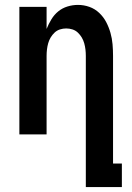

<svg xmlns="http://www.w3.org/2000/svg" viewBox="-20 -548 540 783"><path d="M330 215V-320Q330 -333 328.5 -346Q327 -359 323.5 -371.5Q320 -384 313.5 -395Q307 -406 297.5 -415Q288 -424 275.5 -428Q263 -432 250 -432Q237 -432 224.5 -428Q212 -424 202.5 -415Q193 -406 186.5 -395Q180 -384 176.5 -371.5Q173 -359 171.5 -346Q170 -333 170 -320V0H59V-520H170V-430Q178 -450 189.5 -469Q201 -488 217.5 -501.5Q234 -515 255 -521.5Q276 -528 298 -528Q322 -528 344.5 -520Q367 -512 384.5 -495.5Q402 -479 413 -458Q424 -437 430.5 -414Q437 -391 439 -367.5Q441 -344 441 -320V119H477V215Z"/></svg>

Font: Moesevka
Style: Bold
Weight: 700
Monospace: yes
Designer: Belleve Invis
Foundry: Belleve Invis
Version: Version 32.5.0; ttfautohint (v1.8.4)